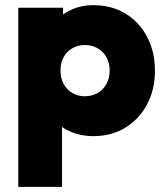

<svg xmlns="http://www.w3.org/2000/svg" viewBox="-20 -519 643 746"><path d="M342 10Q295 10 255 -7Q215 -24 189 -53.5Q163 -83 157 -122V-360Q163 -399 189.5 -430.5Q216 -462 255.5 -480.5Q295 -499 342 -499Q413 -499 467 -466.5Q521 -434 551.5 -376Q582 -318 582 -244Q582 -171 551.5 -113.5Q521 -56 467 -23Q413 10 342 10ZM51 207V-489H225V-366L196 -248L221 -129V207ZM309 -145Q338 -145 360 -158Q382 -171 394 -193.5Q406 -216 406 -245Q406 -274 394 -296Q382 -318 360 -331Q338 -344 310 -344Q283 -344 261 -331.5Q239 -319 227 -296.5Q215 -274 215 -245Q215 -216 227 -193.5Q239 -171 260.5 -158Q282 -145 309 -145Z"/></svg>

Font: Outfit ExtraBold
Style: Regular
Weight: 800
Designer: Rodrigo Fuenzalida
Foundry: fragTYPE
Version: Version 1.100;gftools[0.9.27]